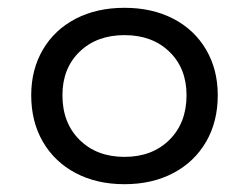

<svg xmlns="http://www.w3.org/2000/svg" viewBox="-20 -572 638 492"><path d="M140 -328Q140 -397 184 -439.5Q228 -482 299 -482Q370 -482 414 -439.5Q458 -397 458 -328Q458 -257 414 -213.5Q370 -170 299 -170Q228 -170 184 -213.5Q140 -257 140 -328ZM60 -328Q60 -260 90 -208.5Q120 -157 174 -128.5Q228 -100 299 -100Q370 -100 424 -128.5Q478 -157 508 -208.5Q538 -260 538 -328Q538 -394 508 -445Q478 -496 424 -524Q370 -552 299 -552Q228 -552 174 -524Q120 -496 90 -445Q60 -394 60 -328Z"/></svg>

Font: Madhuban Light
Style: Regular
Weight: 300
Designer: jaikishan Patel
Foundry: MagicType
Version: Version 1.000